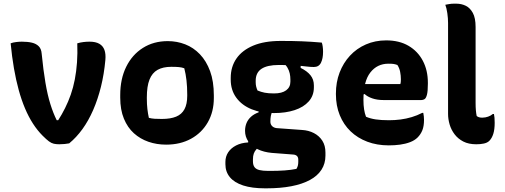

<svg xmlns="http://www.w3.org/2000/svg" viewBox="-20 -776 2750 1046"><path d="M99 -549Q131 -549 154 -543.5Q177 -538 191 -524Q205 -510 207 -484Q216 -393 227.5 -325.5Q239 -258 254.5 -208.5Q270 -159 289 -121H297Q317 -152 334.5 -187Q352 -222 365.5 -260.5Q379 -299 387.5 -343Q396 -387 399.5 -436Q403 -485 401 -540Q418 -545 435 -547Q452 -549 468 -549Q501 -549 521 -537.5Q541 -526 549 -504Q557 -482 554 -449Q547 -372 530 -303.5Q513 -235 487.5 -176.5Q462 -118 429 -72.5Q396 -27 357 5Q347 7 332.5 8.5Q318 10 303 10Q286 10 273 7Q260 4 246.5 -6Q233 -16 212 -37Q184 -65 160 -102Q136 -139 116.5 -185Q97 -231 82 -285.5Q67 -340 56 -403.5Q45 -467 38 -540Q51 -545 68.5 -547Q86 -549 99 -549Z M894 -552Q944 -552 989 -534.5Q1034 -517 1069 -480.5Q1104 -444 1124.5 -388.5Q1145 -333 1145 -256V-242Q1145 -167 1112 -109.5Q1079 -52 1020.5 -20Q962 12 885 12Q834 12 789 -3.5Q744 -19 709.5 -50Q675 -81 655 -129.5Q635 -178 635 -244V-258Q635 -346 667.5 -412Q700 -478 758.5 -515Q817 -552 894 -552ZM913 -412Q868 -412 838.5 -395.5Q809 -379 794.5 -342.5Q780 -306 780 -246V-239Q780 -208 783 -182Q786 -156 791 -134Q806 -130 822 -129Q838 -128 862 -128Q909 -128 939.5 -140.5Q970 -153 985 -181Q1000 -209 1000 -254V-261Q1000 -303 996 -338Q992 -373 984 -404Q971 -409 954.5 -410.5Q938 -412 913 -412Z M1315 -63Q1315 -86 1323 -105.5Q1331 -125 1347.5 -140Q1364 -155 1389 -164V-179L1465 -172Q1458 -158 1455.5 -144.5Q1453 -131 1453 -113Q1453 -99 1462 -89.5Q1471 -80 1487 -78L1625 -68Q1661 -66 1690 -51Q1719 -36 1736 -9.5Q1753 17 1753 55V72Q1753 115 1731.5 148.5Q1710 182 1668.5 204.5Q1627 227 1567.5 238.5Q1508 250 1432 250H1423Q1353 250 1305 234.5Q1257 219 1232.5 189.5Q1208 160 1208 119V106Q1208 77 1223 54Q1238 31 1266 16.5Q1294 2 1332 0V-24L1404 15Q1387 26 1377 37Q1367 48 1362.5 61Q1358 74 1358 92V103Q1358 123 1366.5 134.5Q1375 146 1393.5 150.5Q1412 155 1441 155H1454Q1495 155 1530.5 152.5Q1566 150 1595 144Q1601 134 1603 125Q1605 116 1605 106V94Q1605 81 1598 74Q1591 67 1578 66L1461 57Q1417 53 1384 37Q1351 21 1333 -5Q1315 -31 1315 -63ZM1519 -437 1618 -432V-406Q1653 -389 1671.5 -366Q1690 -343 1690 -311V-300Q1690 -255 1662 -223.5Q1634 -192 1585 -176Q1536 -160 1473 -160Q1405 -159 1351.5 -180.5Q1298 -202 1267.5 -243.5Q1237 -285 1237 -342V-352Q1237 -412 1268 -457Q1299 -502 1359.5 -527.5Q1420 -553 1510 -553Q1575 -553 1625.5 -551Q1676 -549 1733 -544Q1736 -537 1738 -523Q1740 -509 1740 -494Q1740 -457 1728.5 -434Q1717 -411 1690 -411Q1671 -411 1647.5 -414Q1624 -417 1588.5 -419.5Q1553 -422 1499 -422Q1436 -422 1404.5 -401Q1373 -380 1373 -336V-328Q1373 -316 1375.5 -305Q1378 -294 1383 -283Q1402 -275 1422 -271Q1442 -267 1473 -267Q1516 -267 1539 -284Q1562 -301 1562 -331V-343Q1562 -360 1558.5 -376Q1555 -392 1546 -407.5Q1537 -423 1519 -437Z M2084 -556Q2155 -556 2205.5 -526.5Q2256 -497 2283.5 -445Q2311 -393 2311 -325V-320Q2311 -279 2306 -260Q2301 -241 2293 -236Q2285 -231 2276 -231H2068Q2035 -231 2008.5 -240Q1982 -249 1966 -264L1944 -254L1950 -318H2161Q2163 -324 2163.5 -331.5Q2164 -339 2164 -344Q2164 -364 2160 -384.5Q2156 -405 2145 -422Q2134 -426 2124.5 -427.5Q2115 -429 2096 -429Q2035 -429 1997.5 -381Q1960 -333 1960 -234V-231Q1960 -203 1963.5 -180.5Q1967 -158 1974 -140Q1997 -130 2026.5 -125.5Q2056 -121 2099 -121Q2131 -121 2162 -125Q2193 -129 2223 -138Q2253 -147 2280 -161H2286Q2288 -151 2289 -141.5Q2290 -132 2290 -123Q2290 -89 2281 -66.5Q2272 -44 2255 -27Q2239 -11 2214 -1.5Q2189 8 2159.5 12Q2130 16 2098 16Q2034 16 1981 -4Q1928 -24 1890 -60.5Q1852 -97 1831 -148.5Q1810 -200 1810 -263V-266Q1810 -328 1830 -380.5Q1850 -433 1886.5 -472.5Q1923 -512 1973.5 -534Q2024 -556 2084 -556Z M2421 -651Q2421 -676 2417 -704Q2413 -732 2406 -750Q2411 -751 2416.5 -752Q2422 -753 2428 -754Q2434 -755 2440 -755.5Q2446 -756 2452.5 -756Q2459 -756 2466 -756Q2494 -756 2517.5 -744.5Q2541 -733 2556 -705.5Q2571 -678 2571 -629Q2571 -588 2571 -546.5Q2571 -505 2571 -463.5Q2571 -422 2571 -380.5Q2571 -339 2571 -297.5Q2571 -256 2571 -215Q2571 -193 2572.5 -175.5Q2574 -158 2577 -144Q2582 -140 2589 -137.5Q2596 -135 2607 -135Q2616 -135 2624 -136.5Q2632 -138 2639 -140.5Q2646 -143 2652.5 -146.5Q2659 -150 2665 -155H2671Q2673 -145 2674 -134.5Q2675 -124 2675 -107Q2675 -71 2667.5 -47Q2660 -23 2646 -9Q2640 -3 2632.5 0.5Q2625 4 2616 6Q2607 8 2596.5 9Q2586 10 2575 10Q2533 10 2504 -5Q2475 -20 2456.5 -44.5Q2438 -69 2429.5 -98Q2421 -127 2421 -155Q2421 -220 2421 -283.5Q2421 -347 2421 -409.5Q2421 -472 2421 -532.5Q2421 -593 2421 -651Z"/></svg>

Font: Recursive Casual ExtraBold
Style: Regular
Weight: 800
Version: Version 1.047